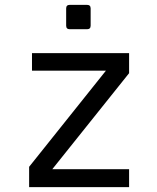

<svg xmlns="http://www.w3.org/2000/svg" viewBox="-20 -765 642 785"><path d="M350.6 -660.2V-730.5Q350.6 -745.1 335.9 -745.1H265.1Q250.5 -745.1 250.5 -730.5V-660.2Q250.5 -645.5 265.1 -645.5H335.9Q350.6 -645.5 350.6 -660.2ZM507.8 0V-73.2H193.8L507.8 -465.8V-547.9H110.8V-476.1H413.1L99.1 -83V0Z"/></svg>

Font: Hack Dev
Style: Regular
Weight: 400
Designer: Christopher Simpkins
Foundry: Christopher Simpkins
Version: Version 2.0315